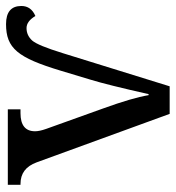

<svg xmlns="http://www.w3.org/2000/svg" viewBox="7 -589 582 636"><g transform="rotate(-90 298.0 -271.0)"><path d="M78.1 -440.9 238.8 0H330.1L439.9 -354C457 -409.2 470.7 -442.9 481.9 -455.6C493.2 -467.8 506.8 -474.1 522.9 -474.1C538.1 -474.1 551.3 -464.4 563 -444.8C585 -454.1 596.2 -469.7 596.2 -491.2C596.2 -524.9 576.2 -542 536.1 -542C456.1 -542 424.8 -503.4 381.8 -360.8L352.1 -262.2C340.8 -225.6 324.7 -161.1 304.2 -69.8H300.8C294.9 -105.5 280.3 -155.3 256.8 -220.2L189 -409.2C183.6 -424.3 181.2 -436.5 181.2 -445.8C181.2 -478 201.2 -494.1 241.2 -494.1H253.9V-536.1H3.9V-494.1H6.8C41.5 -494.1 64.9 -476.6 78.1 -440.9Z"/></g></svg>

Font: The Erased English
Style: Regular
Weight: 400
Designer: Monotype Design team + ligartures altered by 180 Amsterdam
Foundry: Monotype Imaging Inc.
Version: Version 1.030;Glyphs 3.1.2 (3151)